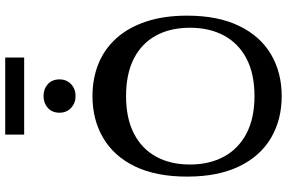

<svg xmlns="http://www.w3.org/2000/svg" viewBox="-208 -920 1137 762"><g transform="rotate(-90 361.0 -538.5)"><path d="M361 10.5Q266.9 10.5 194.7 -32.2Q122.4 -74.8 82 -158.8Q41.6 -242.8 41.6 -365Q41.6 -488.2 82 -571.7Q122.4 -655.2 194.7 -697.8Q266.9 -740.5 361 -740.5Q431.4 -740.5 490 -716.6Q548.6 -692.6 591.1 -645.2Q633.5 -597.8 656.9 -527.6Q680.4 -457.3 680.4 -365Q680.4 -242.8 639.8 -158.8Q599.3 -74.8 527.2 -32.2Q455.1 10.5 361 10.5ZM361 -97.5Q449.1 -97.5 509.6 -129Q570.1 -160.6 601.3 -218.3Q632.4 -276 632.4 -353.7Q632.4 -431.5 601.3 -488.5Q570.1 -545.6 509.6 -576.4Q449.1 -607.2 361 -607.2Q273.9 -607.2 213.3 -576.4Q152.6 -545.6 121.1 -488.5Q89.6 -431.5 89.6 -353.7Q89.6 -276 121.1 -218.3Q152.6 -160.6 213.3 -129Q273.9 -97.5 361 -97.5ZM361.3 -807.6Q333.5 -807.6 314.4 -825.3Q295.2 -843.1 295.2 -871.4Q295.2 -900.8 314.4 -917.8Q333.5 -934.7 361.3 -934.7Q389.4 -934.7 408.4 -917.8Q427.4 -900.8 427.4 -871.4Q427.4 -843.1 408.4 -825.3Q389.4 -807.6 361.3 -807.6ZM208.3 -1011.6V-1086.8H514.3V-1011.6Z"/></g></svg>

Font: Savate ExtraLight
Style: Regular
Weight: 200
Designer: Max Esnée
Foundry: Plomb Type
Version: Version 2.000